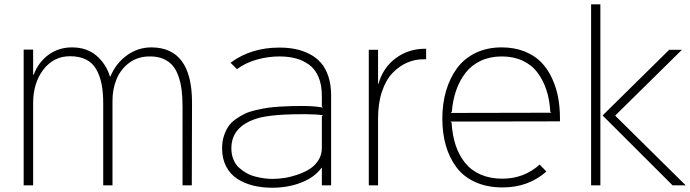

<svg xmlns="http://www.w3.org/2000/svg" viewBox="-20 -860 3202 891"><path d="M871.1 -383.8 870.1 0H827.1V-363.8Q827.1 -407.7 823 -441.7Q818.8 -475.6 808.3 -505.9Q797.9 -536.1 781 -555.9Q764.2 -575.7 737.1 -587.2Q710 -598.6 673.8 -598.1Q619.6 -598.1 579.6 -568.4Q539.6 -538.6 520.5 -491.7Q501.5 -444.8 502 -389.2V0H459V-379.9Q459 -431.2 451.4 -469.7Q443.8 -508.3 426.8 -538.3Q409.7 -568.4 379.2 -583.7Q348.6 -599.1 305.2 -599.1Q229 -599.1 181.4 -537.1Q133.8 -475.1 133.8 -381.8V0H89.8V-629.9H133.8V-513.2H136.2Q158.2 -571.3 205.1 -605.7Q252 -640.1 314 -640.1Q382.8 -640.1 427.5 -601.8Q472.2 -563.5 490.2 -504.9H492.2Q518.6 -567.4 569.8 -603.8Q621.1 -640.1 682.1 -640.1Q871.1 -640.1 871.1 -383.8Z M1473.6 -319.8 1478.5 -325.2Q1445.3 -330.1 1395.5 -330.1Q1333.5 -330.1 1298.3 -328.1Q1233.4 -324.7 1189.5 -314.9Q1053.7 -280.3 1053.7 -171.9Q1053.7 -143.6 1063 -120.4Q1072.3 -97.2 1088.6 -82.3Q1105 -67.4 1124.3 -56.6Q1143.6 -45.9 1166 -40.3Q1188.5 -34.7 1207.5 -32.2Q1226.6 -29.8 1244.6 -29.8Q1269 -29.8 1296.9 -33.7Q1324.7 -37.6 1356.7 -48.1Q1388.7 -58.6 1414.3 -74Q1439.9 -89.4 1456.8 -115.2Q1473.6 -141.1 1473.6 -172.9ZM1516.6 -418V0H1473.6V-81.1H1471.7Q1440.9 -37.6 1378.9 -13.2Q1316.9 11.2 1243.7 11.2Q1195.3 11.2 1154.3 1Q1113.3 -9.3 1080.6 -30.5Q1047.9 -51.8 1029.3 -87.9Q1010.7 -124 1010.7 -171.9Q1010.7 -203.1 1019 -229Q1027.3 -254.9 1040.3 -273.7Q1053.2 -292.5 1074.7 -307.6Q1096.2 -322.8 1116.9 -332.5Q1137.7 -342.3 1167.5 -349.1Q1197.3 -356 1221.2 -359.6Q1245.1 -363.3 1278.6 -365.2Q1312 -367.2 1334 -367.7Q1356 -368.2 1387.7 -368.2Q1437.5 -368.2 1478.5 -360.8L1473.6 -366.2V-415Q1473.6 -466.3 1458 -502.9Q1442.4 -539.6 1414.3 -559.8Q1386.2 -580.1 1352.3 -589.1Q1318.4 -598.1 1276.4 -598.1Q1224.6 -598.1 1172.6 -583.7Q1120.6 -569.3 1079.6 -539.1L1049.8 -568.8Q1144.5 -639.2 1276.4 -639.2Q1316.4 -639.2 1350.8 -632.3Q1385.3 -625.5 1416.5 -609.4Q1447.8 -593.3 1469.5 -568.4Q1491.2 -543.5 1503.9 -505.1Q1516.6 -466.8 1516.6 -418Z M1957.5 -633.8V-585H1947.8Q1906.7 -585.4 1869.9 -569.6Q1833 -553.7 1802 -521.7Q1771 -489.7 1752.7 -435.3Q1734.4 -380.9 1734.4 -310.1V0H1691.4V-628.9H1734.4V-471.2H1736.3Q1758.3 -547.4 1817.4 -590.6Q1876.5 -633.8 1952.6 -633.8Z M2071.8 -335.9 2538.6 -336.9 2533.7 -340.8Q2530.8 -396 2515.9 -441.7Q2501 -487.3 2474.4 -522.9Q2447.8 -558.6 2405.3 -578.4Q2362.8 -598.1 2308.6 -598.1Q2254.4 -598.1 2211.4 -578.1Q2168.5 -558.1 2140.6 -522.2Q2112.8 -486.3 2096.9 -440.7Q2081.1 -395 2076.7 -340.8ZM2578.6 -310.1V-296.9L2070.3 -295.9L2075.7 -291Q2079.1 -232.4 2094.7 -185.5Q2110.4 -138.7 2138.7 -103.8Q2167 -68.8 2210.9 -49.8Q2254.9 -30.8 2311.5 -30.8Q2411.1 -30.8 2484.4 -96.2L2515.6 -64Q2432.1 9.8 2312.5 9.8Q2241.2 9.8 2186.5 -14.6Q2131.8 -39.1 2098.9 -82.8Q2065.9 -126.5 2049.3 -183.6Q2032.7 -240.7 2032.7 -310.1Q2032.7 -378.9 2050 -438.2Q2067.4 -497.6 2100.6 -543Q2133.8 -588.4 2187 -614.3Q2240.2 -640.1 2307.6 -640.1Q2366.7 -640.1 2413.6 -621.6Q2460.4 -603 2491 -571.8Q2521.5 -540.5 2541.5 -497.3Q2561.5 -454.1 2570.1 -408Q2578.6 -361.8 2578.6 -310.1Z M2766.1 -839.8V0H2723.1V-839.8ZM2836.4 -321.8 3162.1 0H3101.1L2776.4 -324.2L3085.4 -628.9H3144.5L2835.4 -324.2Z"/></svg>

Font: Sinkin Sans 200 X Light
Style: Regular
Weight: 200
Designer: Keith Bates
Foundry: K-Type
Version: Sinkin Sans (version 1.0)  by Keith Bates   •   © 2014   www